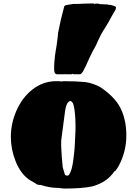

<svg xmlns="http://www.w3.org/2000/svg" viewBox="-20 -1069 795 1114"><path d="M331 23Q324 21 309 21Q271 21 215 4H208Q201 4 193 0Q191 -2 188 -3.5Q185 -5 181 -8L160 -20Q130 -37 107 -67.5Q84 -98 70 -135Q43 -203 43 -274Q43 -353 75 -426Q109 -503 166 -548Q229 -598 306 -598Q330 -598 343 -596Q343 -598 346 -598H349Q419 -598 474 -593Q521 -586 561 -564Q641 -511 676 -448Q713 -378 713 -283Q713 -188 668 -105L658 -89Q654 -83 653 -83L650 -78L643 -74Q600 -10 513 13Q455 25 353 25Q345 25 331 23ZM384 -61Q396 -79 404 -131Q405 -140 409 -171Q413 -202 414 -229Q418 -297 418 -313V-336V-344Q418 -380 415 -406Q412 -447 403 -471Q394 -483 389 -483Q379 -483 370 -468Q361 -453 356 -413L335 -253V-233V-220Q338 -178 338 -165L340 -141L343 -109Q343 -101 345 -95L356 -58Q357 -54 361.5 -52Q366 -50 370 -50Q379 -50 384 -61ZM294 -668Q294 -718 303 -773Q309 -805 311 -825Q312 -834 314 -847.5Q316 -861 317 -878Q331 -953 353 -1033L361 -1039L404 -1046Q449 -1046 468 -1048L523 -1049L529 -1046Q532 -1048 541 -1048H551Q551 -1048 552.5 -1047Q554 -1046 556 -1046L562 -1045L606 -1043L612 -1040Q616 -1040 616 -1041H619Q636 -1037 646 -1033Q653 -1031 653 -1024Q653 -1022 651 -1014L640 -995L626 -971L611 -943Q601 -925 596 -918Q591 -911 588 -905Q585 -899 581 -894Q565 -869 549 -833Q537 -803 517 -770L499 -733Q477 -682 461 -653Q450 -638 444 -638H426H407L401 -641L396 -638H367Q362 -638 355.5 -638.5Q349 -639 341 -638H313Q302 -638 298 -646Q294 -654 294 -668Z"/></svg>

Font: Sigmar One
Style: Regular
Weight: 400
Designer: Vernon Adams
Foundry: Vernon Adams
Version: Version 2.000